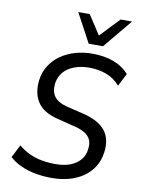

<svg xmlns="http://www.w3.org/2000/svg" viewBox="-100 -996 788 1072"><g transform="rotate(10 294.0 -460.0)"><path d="M269 9Q219 9 174.5 0.5Q130 -8 93 -25Q56 -42 29 -67L66 -140Q94 -116 127 -100.5Q160 -85 197.5 -78Q235 -71 276 -71Q325 -71 360 -84.5Q395 -98 416.5 -123Q438 -148 442 -182Q447 -215 437.5 -237Q428 -259 404 -274Q380 -289 340 -298L245 -322Q163 -342 130 -392Q97 -442 106 -517Q112 -563 135 -599.5Q158 -636 194 -661.5Q230 -687 276 -700.5Q322 -714 374 -714Q441 -714 494 -694.5Q547 -675 582 -635L545 -563Q511 -601 467 -617.5Q423 -634 370 -634Q324 -634 286 -620Q248 -606 225.5 -579.5Q203 -553 197 -516Q191 -468 212.5 -439.5Q234 -411 286 -398L381 -375Q470 -353 507 -306Q544 -259 534 -184Q528 -137 506 -101.5Q484 -66 448.5 -41Q413 -16 367.5 -3.5Q322 9 269 9ZM343 -765 255 -929H320L391 -820L495 -929H560L424 -765Z"/></g></svg>

Font: Nunito Sans 10pt SemiCondensed Medium
Style: Italic
Weight: 500
Width: 4
Italic angle: -9°
Designer: Vernon Adams
Foundry: Vernon Adams
Version: Version 3.101;gftools[0.9.27]